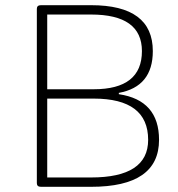

<svg xmlns="http://www.w3.org/2000/svg" viewBox="-20 -720 687 740"><path d="M138 0Q122 0 122 -14V-686Q122 -700 138 -700H331Q569 -700 569 -523Q569 -386 438 -362V-357Q593 -334 593 -181Q593 0 331 0ZM162 -376H341Q527 -376 527 -523Q527 -664 331 -664H162ZM162 -36H331Q551 -36 551 -181Q551 -340 341 -340H162Z"/></svg>

Font: Asap Semi Expanded Thin
Style: Regular
Weight: 100
Width: 6
Designer: Pablo Cosgaya
Foundry: Omnibus-Type
Version: Version 3.001; ttfautohint (v1.8.4.7-5d5b)